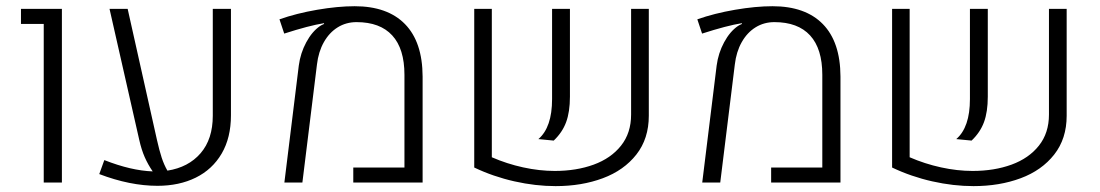

<svg xmlns="http://www.w3.org/2000/svg" viewBox="-20 -599 3610 630"><path d="M123.5 -520.5H48.8V-569.8H183.1V0H123.5Z M737.8 -569.8V-220.7Q737.8 -147 707.3 -95Q676.8 -43 622.3 -16.1Q567.9 10.7 496.6 10.7Q406.7 10.7 305.7 -27.8L322.3 -73.7Q410.2 -39.1 481 -36.6Q465.3 -59.6 454.8 -83.5Q444.3 -107.4 437 -139.6L339.4 -569.8H398.9L495.1 -139.6Q502.9 -105 510.5 -81.8Q518.1 -58.6 529.3 -39.1Q598.1 -49.8 638.2 -96.2Q678.2 -142.6 678.2 -219.2V-569.8Z M960.4 -383.8Q965.8 -424.8 984.9 -460.2Q1003.9 -495.6 1030.3 -513.7Q1033.7 -516.1 1043.5 -520.5L1043 -522.9Q994.1 -515.1 912.6 -488.8L897 -535.6Q952.6 -555.2 1020.5 -566.9Q1088.4 -578.6 1143.6 -578.6Q1251.5 -578.6 1308.8 -520Q1366.2 -461.4 1366.7 -348.1V0H1139.2V-49.3H1307.1V-353.5Q1307.1 -439 1267.1 -482.7Q1227.1 -526.4 1149.9 -526.4Q1115.7 -526.4 1088.1 -509.3Q1060.5 -492.2 1042.7 -460.7Q1024.9 -429.2 1020 -387.2L972.2 0H913.1Z M1593.8 -83Q1643.1 -61.5 1696.5 -49.8Q1750 -38.1 1800.3 -38.1Q1871.1 -38.1 1928 -58.8Q1984.9 -79.6 2017.8 -121.1Q2050.8 -162.6 2050.8 -223.1V-569.8H2108.9V-219.2Q2108.9 -144 2068.1 -92Q2027.3 -40 1958 -14.2Q1888.7 11.7 1803.2 11.7Q1737.3 11.7 1668 -3.9Q1598.6 -19.5 1536.1 -49.3V-569.8H1593.8ZM1791.5 -273.9V-569.8H1850.1V-281.7Q1850.1 -231.9 1837.6 -198.2Q1825.2 -164.6 1796.9 -137.7L1746.6 -142.6Q1791.5 -181.2 1791.5 -273.9Z M2331.5 -383.8Q2336.9 -424.8 2356 -460.2Q2375 -495.6 2401.4 -513.7Q2404.8 -516.1 2414.6 -520.5L2414.1 -522.9Q2365.2 -515.1 2283.7 -488.8L2268.1 -535.6Q2323.7 -555.2 2391.6 -566.9Q2459.5 -578.6 2514.6 -578.6Q2622.6 -578.6 2679.9 -520Q2737.3 -461.4 2737.8 -348.1V0H2510.3V-49.3H2678.2V-353.5Q2678.2 -439 2638.2 -482.7Q2598.1 -526.4 2521 -526.4Q2486.8 -526.4 2459.2 -509.3Q2431.6 -492.2 2413.8 -460.7Q2396 -429.2 2391.1 -387.2L2343.3 0H2284.2Z M2964.8 -83Q3014.2 -61.5 3067.6 -49.8Q3121.1 -38.1 3171.4 -38.1Q3242.2 -38.1 3299.1 -58.8Q3356 -79.6 3388.9 -121.1Q3421.9 -162.6 3421.9 -223.1V-569.8H3480V-219.2Q3480 -144 3439.2 -92Q3398.4 -40 3329.1 -14.2Q3259.8 11.7 3174.3 11.7Q3108.4 11.7 3039.1 -3.9Q2969.7 -19.5 2907.2 -49.3V-569.8H2964.8ZM3162.6 -273.9V-569.8H3221.2V-281.7Q3221.2 -231.9 3208.7 -198.2Q3196.3 -164.6 3168 -137.7L3117.7 -142.6Q3162.6 -181.2 3162.6 -273.9Z"/></svg>

Font: Heebo Light
Style: Regular
Weight: 300
Designer: Oded Ezer
Foundry: Meir Sadan
Version: Version 2.001; ttfautohint (v1.5.14-ce02) -l 8 -r 50 -G 200 